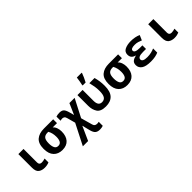

<svg xmlns="http://www.w3.org/2000/svg" viewBox="218 -2157 3764 3764"><g transform="rotate(-45 2100.0 -275.5)"><path d="M520 -14V-121Q498 -114 475 -109Q452 -104 427 -104Q361 -104 361 -170V-546H218V-170Q218 -65 269 -27.5Q320 10 396 10Q434 10 466 3Q498 -4 520 -14Z M1133 -260Q1133 -313 1116.5 -361Q1100 -409 1065 -440H1183V-546H926Q793 -546 716.5 -480.5Q640 -415 640 -268Q640 -131 707 -60.5Q774 10 889 10Q1008 10 1070.5 -61.5Q1133 -133 1133 -260ZM787 -271Q787 -365 819 -402.5Q851 -440 917 -440H942Q986 -365 986 -259Q986 -187 963 -146Q940 -105 887 -105Q832 -105 809.5 -150Q787 -195 787 -271Z M1780 232V120Q1765 124 1753 125Q1741 126 1733 126Q1702 126 1682 113.5Q1662 101 1652 66L1585 -173L1778 -546H1633L1532 -316L1507 -409Q1485 -492 1454.5 -522Q1424 -552 1359 -552Q1329 -552 1309 -548Q1289 -544 1266 -537V-423Q1282 -428 1296 -430Q1310 -432 1319 -432Q1343 -432 1363.5 -418.5Q1384 -405 1394 -366L1441 -194L1220 240H1366L1498 -53L1539 112Q1558 187 1592.5 216.5Q1627 246 1692 246Q1738 246 1780 232Z M2143 -606Q2169 -653 2189.5 -700Q2210 -747 2224 -785V-797H2090Q2086 -759 2077 -707.5Q2068 -656 2060 -621V-606ZM2363 -296Q2363 -366 2354.5 -423.5Q2346 -481 2329 -545H2185Q2201 -480 2210.5 -422.5Q2220 -365 2220 -300Q2220 -194 2190 -149.5Q2160 -105 2099 -105Q1998 -105 1998 -244V-545H1855V-248Q1855 -140 1904.5 -65.5Q1954 9 2094 9Q2226 9 2294.5 -65Q2363 -139 2363 -296Z M2933 -260Q2933 -313 2916.5 -361Q2900 -409 2865 -440H2983V-546H2726Q2593 -546 2516.5 -480.5Q2440 -415 2440 -268Q2440 -131 2507 -60.5Q2574 10 2689 10Q2808 10 2870.5 -61.5Q2933 -133 2933 -260ZM2587 -271Q2587 -365 2619 -402.5Q2651 -440 2717 -440H2742Q2786 -365 2786 -259Q2786 -187 2763 -146Q2740 -105 2687 -105Q2632 -105 2609.5 -150Q2587 -195 2587 -271Z M3550 -28V-143Q3516 -127 3464 -114Q3412 -101 3352 -101Q3282 -101 3251 -118.5Q3220 -136 3220 -165Q3220 -199 3253.5 -216.5Q3287 -234 3363 -234H3445V-334H3371Q3235 -334 3235 -395Q3235 -449 3345 -449Q3395 -449 3433 -437Q3471 -425 3506 -410L3551 -514Q3461 -555 3341 -555Q3244 -555 3175.5 -522Q3107 -489 3107 -412Q3107 -311 3210 -287V-282Q3152 -270 3115 -240.5Q3078 -211 3078 -151Q3078 -78 3140.5 -34Q3203 10 3341 10Q3408 10 3460.5 -0.5Q3513 -11 3550 -28Z M4120 -14V-121Q4098 -114 4075 -109Q4052 -104 4027 -104Q3961 -104 3961 -170V-546H3818V-170Q3818 -65 3869 -27.5Q3920 10 3996 10Q4034 10 4066 3Q4098 -4 4120 -14Z"/></g></svg>

Font: Noto Sans Mono UI
Style: Bold
Weight: 700
Designer: Monotype Design team
Foundry: Monotype Imaging Inc.
Version: 1.000